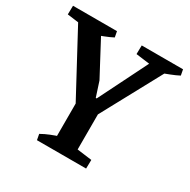

<svg xmlns="http://www.w3.org/2000/svg" viewBox="-150 -794 923 934"><g transform="rotate(30 311.5 -327.0)"><path d="M260 -228 31 -654H160L293 -404L320 -321L338 -322L353 -292ZM175 0 169 -32Q192 -45 217 -55Q242 -65 268 -73L269 0ZM311 0 314 -67 452 -49 451 0ZM249 0V-291H369V0ZM137 -587 -1 -605 0 -654H140ZM154 -581 137 -654H247L253 -622Q232 -611 206 -601Q180 -591 154 -581ZM361 -242 302 -275 491 -654H584ZM523 -587 385 -605 386 -654H526ZM525 -581 508 -654H618L624 -622Q603 -611 577 -601Q551 -591 525 -581Z"/></g></svg>

Font: Eczar Medium
Style: Regular
Weight: 500
Designer: Vaibhav Singh
Foundry: Rosetta Type Foundry
Version: Version 2.000